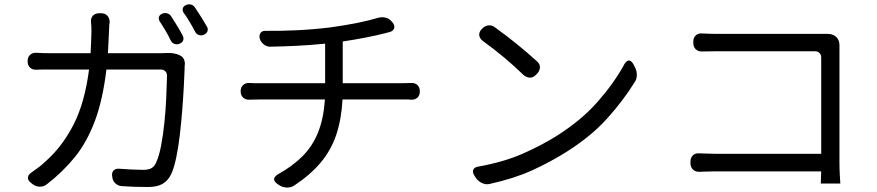

<svg xmlns="http://www.w3.org/2000/svg" viewBox="-20 -836 4040 884"><path d="M727 -773Q738 -778 750 -774.5Q762 -771 768 -761Q782 -739 796 -716.5Q810 -694 821 -672Q827 -661 823.5 -650.5Q820 -640 807 -635Q796 -630 784.5 -633.5Q773 -637 767 -648Q756 -671 742.5 -694Q729 -717 715 -738Q709 -749 712 -758.5Q715 -768 727 -773ZM837 -813Q848 -818 859.5 -815Q871 -812 878 -801Q909 -755 933 -713Q939 -703 935 -692Q931 -681 919 -676Q908 -671 896.5 -674.5Q885 -678 879 -689Q867 -712 853 -735.5Q839 -759 825 -778Q819 -789 822 -798.5Q825 -808 837 -813ZM810 -580Q821 -575 826.5 -563.5Q832 -552 831 -539Q830 -534 830 -531.5Q830 -529 830 -519Q829 -490 826.5 -441.5Q824 -393 819.5 -335Q815 -277 808.5 -219.5Q802 -162 792 -113.5Q782 -65 769 -36Q754 -4 728.5 10.5Q703 25 662 25Q624 25 598 24Q572 23 541 21Q524 20 511 8Q498 -4 497 -22L496 -25Q494 -43 504 -52Q514 -61 531 -59Q557 -57 586.5 -55.5Q616 -54 640 -54Q662 -54 676 -61Q690 -68 698 -86Q712 -115 721.5 -164.5Q731 -214 737 -272.5Q743 -331 745.5 -387.5Q748 -444 749 -487Q749 -500 741 -508Q733 -516 720 -516H470Q453 -375 416.5 -278Q380 -181 324 -112Q268 -43 195 13Q181 24 162.5 23.5Q144 23 129 11L122 5Q107 -6 108.5 -19Q110 -32 125 -42Q141 -54 155 -63.5Q169 -73 192 -95Q267 -162 318.5 -262Q370 -362 390 -516H222Q193 -516 179 -516Q165 -516 148 -515Q130 -514 118.5 -524.5Q107 -535 107 -555Q107 -573 118.5 -583.5Q130 -594 148 -593Q165 -592 178.5 -591.5Q192 -591 221 -591H397Q400 -639 401 -692Q401 -706 400.5 -715.5Q400 -725 399 -733Q397 -752 407.5 -763.5Q418 -775 437 -775H446Q464 -775 474.5 -763.5Q485 -752 485 -733Q483 -724 483 -718Q483 -712 482 -694Q480 -640 477 -591H715Q721 -591 733.5 -591.5Q746 -592 747 -592Q761 -593 778 -590.5Q795 -588 807 -582Z M1088 -416Q1088 -434 1099.5 -444.5Q1111 -455 1129 -454Q1140 -453 1147 -453Q1154 -453 1176 -453H1477V-635Q1407 -628 1343.5 -625Q1280 -622 1224 -621Q1208 -621 1194.5 -631.5Q1181 -642 1176 -658Q1172 -675 1180 -685Q1188 -695 1204 -694Q1263 -693 1342 -696.5Q1421 -700 1502 -710Q1638 -729 1721 -754Q1738 -759 1756 -754.5Q1774 -750 1786 -734L1788 -732Q1799 -717 1794.5 -705Q1790 -693 1773 -688Q1770 -688 1767.5 -687Q1765 -686 1757 -684Q1719 -674 1665.5 -663.5Q1612 -653 1558 -645V-453H1834Q1848 -453 1856.5 -453.5Q1865 -454 1872 -454Q1891 -455 1902 -444.5Q1913 -434 1913 -415Q1913 -397 1902 -386.5Q1891 -376 1872 -377Q1864 -378 1859.5 -378Q1855 -378 1836 -378H1557Q1552 -286 1528 -215Q1504 -144 1456.5 -87.5Q1409 -31 1335 18Q1320 28 1301 27.5Q1282 27 1266 17L1256 10Q1241 -1 1242 -12Q1243 -23 1259 -33Q1326 -70 1372.5 -116.5Q1419 -163 1444.5 -226.5Q1470 -290 1476 -378H1178Q1154 -378 1147 -377.5Q1140 -377 1129 -377Q1111 -376 1099.5 -386.5Q1088 -397 1088 -416Z M2200 -704Q2212 -717 2228.5 -719Q2245 -721 2259 -710Q2364 -634 2452 -554Q2466 -542 2466 -526.5Q2466 -511 2453 -497L2447 -491Q2435 -478 2419.5 -478.5Q2404 -479 2390 -491Q2348 -532 2302 -570.5Q2256 -609 2201 -649Q2188 -660 2186.5 -674Q2185 -688 2197 -701ZM2164 -28Q2154 -43 2159 -54.5Q2164 -66 2182 -69Q2299 -90 2384.5 -127.5Q2470 -165 2541 -209Q2657 -282 2733 -369Q2809 -456 2855 -541Q2876 -574 2896 -541L2903 -527Q2912 -511 2912 -491Q2912 -471 2901 -456Q2849 -372 2774.5 -289.5Q2700 -207 2587 -136Q2512 -89 2429.5 -51.5Q2347 -14 2234 11Q2217 15 2199.5 7Q2182 -1 2171 -17Z M3159 -92Q3159 -110 3170.5 -121Q3182 -132 3201 -130Q3212 -130 3230 -129Q3248 -128 3270 -128H3761V-572Q3761 -584 3753 -592Q3745 -600 3733 -600H3282Q3262 -600 3243.5 -599.5Q3225 -599 3214 -599Q3195 -598 3183.5 -609Q3172 -620 3172 -639V-644Q3172 -662 3183.5 -673Q3195 -684 3214 -682Q3228 -681 3246.5 -680.5Q3265 -680 3281 -680H3774Q3776 -680 3782.5 -680Q3789 -680 3791 -680Q3816 -680 3831 -665Q3846 -650 3845 -625Q3845 -621 3845 -618.5Q3845 -616 3845 -604V-88Q3845 -61 3846.5 -32Q3848 -3 3849 9H3759L3761 -47H3272Q3248 -47 3230 -46Q3212 -45 3201 -45Q3183 -44 3171 -55Q3159 -66 3159 -85Z"/></svg>

Font: Chiron GoRound TC
Style: Regular
Weight: 400
Designer: Ryoko NISHIZUKA 西塚涼子 (kana, bopomofo & ideographs); Paul D. Hunt (Latin, Greek & Cyrillic); Sandoll Communications 산돌커뮤니
Foundry: Adobe
Version: Version 1.000;hotconv 1.1.1;makeotfexe 2.6.0